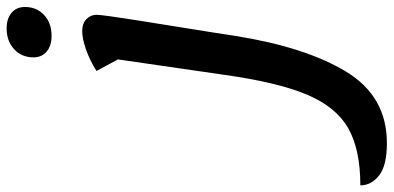

<svg xmlns="http://www.w3.org/2000/svg" viewBox="-452 -476 1157 564"><g transform="rotate(-90 126.0 -193.5)"><path d="M365 -488Q365 -471 348.5 -366.5Q332 -262 313 -145L303 -80Q270 127 197.5 246Q125 365 -12 365Q-78 365 -107 342Q-136 319 -136 287Q-30 287 32.5 251Q95 215 131 129Q167 43 189 -115L234 -425L200 -488Q232 -508 263.5 -519Q295 -530 317 -530Q340 -530 352.5 -517.5Q365 -505 365 -488ZM240 -673Q240 -708 264 -730Q288 -752 325 -752Q354 -752 371 -737.5Q388 -723 388 -698Q388 -664 364.5 -642Q341 -620 303 -620Q274 -620 257 -634.5Q240 -649 240 -673Z"/></g></svg>

Font: Lemonada
Style: Regular
Weight: 400
Designer: Mohamed Gaber (Arabic) Eduardo Tunni (Latin)
Foundry: Kief Type Foundry
Version: Version 3.006